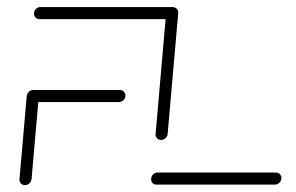

<svg xmlns="http://www.w3.org/2000/svg" viewBox="-20 -539 862 559"><path d="M93 -259.3 71.9 -17.8Q71.1 -10.4 65.6 -5.2Q60 0 52.6 0Q45.2 0 40.6 -5.2Q35.9 -10.4 36.7 -17.8L57.8 -259.3ZM345.2 -260.7Q345.2 -253 339.4 -247.4Q333.7 -241.9 326.3 -241.9H73.7Q67 -241.9 62.4 -246.3Q57.8 -250.7 57.8 -257.4Q57.8 -265.2 63.3 -271.1Q68.9 -277 76.7 -277H329.3Q335.9 -277 340.6 -272.2Q345.2 -267.4 345.2 -260.7ZM799.3 -20.7Q799.3 -13 793.5 -7.2Q787.8 -1.5 780 -1.5H435.9Q428.9 -1.5 424.4 -5.9Q420 -10.4 420 -17Q420 -25.2 425.6 -30.9Q431.1 -36.7 438.9 -36.7H783.3Q790.4 -36.7 794.8 -32Q799.3 -27.4 799.3 -20.7ZM78.9 -499.3Q78.9 -507 84.4 -512.8Q90 -518.5 97.8 -518.5H482.6L479.6 -483.3H94.8Q88.1 -483.3 83.5 -487.8Q78.9 -492.2 78.9 -499.3ZM448.9 -131.5Q441.5 -131.5 436.9 -136.7Q432.2 -141.9 433 -148.9L463.7 -501.1Q464.4 -508.1 470 -513.3Q475.6 -518.5 482.6 -518.5Q489.6 -518.5 494.6 -513.3Q499.6 -508.1 498.9 -501.1L468.1 -148.9Q467.4 -141.5 461.7 -136.5Q455.9 -131.5 448.9 -131.5Z"/></svg>

Font: 26F Galaxy Sans Light
Style: Italic
Weight: 300
Italic angle: -5°
Designer: C₂₉H₂₅N₃O₅
Version: Version 1.200